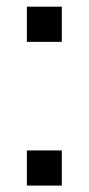

<svg xmlns="http://www.w3.org/2000/svg" viewBox="-20 -650 268 581"><path d="M61.3 -629.8H167V-523.3H61.3ZM61.3 -194.8H167V-88.4H61.3Z"/></svg>

Font: Min Sans VF VF
Style: Regular
Weight: 400
Designer: Jinseong-Kim, NotoSansCJK, Nunito
Foundry: Jinseong-Kim
Version: Version 1.420;Glyphs 3.1.2 (3151)